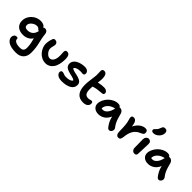

<svg xmlns="http://www.w3.org/2000/svg" viewBox="235 -2198 3866 3866"><g transform="rotate(45 2168.0 -265.5)"><path d="M407.2 259.8Q340.8 259.8 289.1 249.3Q237.3 238.8 206.5 222.4Q175.8 206.1 155.8 183.6Q135.7 161.1 128.4 140.1Q121.1 119.1 121.1 97.2Q121.1 63.5 142.1 40.8Q163.1 18.1 196.8 18.1Q215.8 18.1 223.9 25.9Q231.9 33.7 231.9 50.8Q231.9 87.4 273.9 109.6Q315.9 131.8 397.9 131.8Q454.6 131.8 477.8 106.4Q501 81.1 501 28.8Q501 -4.9 496.8 -39.1Q492.7 -73.2 488.5 -92.8Q484.4 -112.3 474.9 -150.1Q465.3 -188 461.9 -202.1Q428.2 -147 373.5 -120.6Q318.8 -94.2 257.8 -94.2Q157.2 -94.2 99.6 -144.3Q42 -194.3 42 -285.2Q42 -356 80.3 -417Q118.7 -478 181.6 -513.4Q244.6 -548.8 315.9 -548.8Q410.6 -548.8 444.8 -487.8Q457 -502.9 483.9 -502.9Q520 -502.9 540.3 -478.5Q560.5 -454.1 563 -419.9Q567.9 -363.8 579.8 -304.4Q591.8 -245.1 602.8 -203.1Q613.8 -161.1 622.3 -97.2Q630.9 -33.2 630.9 37.1Q630.9 142.1 572.5 200.9Q514.2 259.8 407.2 259.8ZM172.9 -291Q172.9 -224.1 257.8 -224.1Q324.2 -224.1 369.9 -262.7Q415.5 -301.3 430.2 -377.9L428.2 -377Q418 -377 409.9 -381.8Q401.9 -386.7 395.8 -393.6Q389.6 -400.4 382.6 -407.2Q375.5 -414.1 363.3 -418.9Q351.1 -423.8 335 -423.8Q274.9 -423.8 223.9 -381.8Q172.9 -339.8 172.9 -291Z M982.4 -9.8Q922.9 -9.8 869.9 -36.9Q816.9 -64 782.5 -105.5Q748 -147 728.3 -195.3Q708.5 -243.7 708.5 -288.1Q708.5 -372.6 740.7 -455.1Q745.1 -468.8 757.1 -477.3Q769 -485.8 784.7 -485.8Q818.8 -485.8 840.1 -464.8Q861.3 -443.8 861.3 -408.2Q861.3 -396 850.3 -359.4Q839.4 -322.8 839.4 -288.1Q839.4 -237.3 882.6 -189.2Q925.8 -141.1 970.7 -141.1Q1023.4 -141.1 1053 -191.9Q1082.5 -242.7 1082.5 -328.1Q1082.5 -352.5 1080.1 -383.3Q1077.6 -414.1 1077.6 -429.2Q1077.6 -458 1088.9 -472.4Q1100.1 -486.8 1128.4 -486.8Q1210.4 -486.8 1210.4 -353Q1210.4 -268.6 1192.9 -202.4Q1175.3 -136.2 1144 -94.5Q1112.8 -52.7 1071.8 -31.2Q1030.8 -9.8 982.4 -9.8Z M1470.2 14.2Q1390.6 14.2 1349.1 -16.1Q1307.6 -46.4 1307.6 -89.8Q1307.6 -109.9 1319.8 -121.8Q1332 -133.8 1354.5 -133.8Q1367.2 -133.8 1382.8 -127.2Q1398.4 -120.6 1420.4 -113.8Q1442.4 -106.9 1470.2 -106.9Q1589.8 -106.9 1623.5 -160.2Q1616.2 -173.3 1595.7 -182.9Q1575.2 -192.4 1548.6 -198.7Q1522 -205.1 1491.5 -211.7Q1460.9 -218.3 1432.1 -228.3Q1403.3 -238.3 1379.9 -252.7Q1356.4 -267.1 1342 -291.3Q1327.6 -315.4 1327.6 -348.1Q1327.6 -390.6 1351.8 -425Q1376 -459.5 1415.5 -480.5Q1455.1 -501.5 1502.4 -512.5Q1549.8 -523.4 1598.6 -522.9Q1649.9 -522.5 1677.7 -498Q1705.6 -473.6 1705.6 -439Q1705.6 -416.5 1694.1 -403.8Q1682.6 -391.1 1662.6 -391.1Q1652.8 -391.1 1633.5 -393.6Q1614.3 -396 1596.2 -396Q1488.8 -396 1448.2 -342.8Q1454.1 -329.1 1474.1 -319.6Q1494.1 -310.1 1521 -303.7Q1547.9 -297.4 1579.3 -291Q1610.8 -284.7 1640.9 -275.1Q1670.9 -265.6 1695.6 -252Q1720.2 -238.3 1735.4 -214.8Q1750.5 -191.4 1750.5 -160.2Q1750.5 -115.7 1728.8 -81.5Q1707 -47.4 1668.2 -26.9Q1629.4 -6.3 1579.6 3.9Q1529.8 14.2 1470.2 14.2Z M2073.2 13.2Q1850.1 13.2 1850.1 -270Q1850.1 -336.9 1864 -429.4Q1877.9 -522 1879.9 -558.1Q1881.3 -593.8 1878.9 -636.5Q1876.5 -679.2 1877 -691.9Q1878.9 -741.2 1930.2 -741.2Q2021.5 -741.2 2013.2 -570.8Q2011.7 -544.9 2002.9 -482.9Q2085.4 -503.9 2163.1 -503.9Q2207 -503.9 2233.6 -482.9Q2260.3 -461.9 2260.3 -431.2Q2260.3 -413.1 2248.5 -401.9Q2236.8 -390.6 2216.8 -389.2Q2136.7 -383.8 2085.7 -375.5Q2034.7 -367.2 1983.9 -349.1Q1981 -314.5 1981 -274.9Q1981 -190.4 2007.6 -155.3Q2034.2 -120.1 2089.8 -120.1Q2113.8 -120.1 2137.2 -128.2Q2160.6 -136.2 2171.9 -136.2Q2210.9 -136.2 2210.9 -87.9Q2210.9 -43.5 2175 -15.1Q2139.2 13.2 2073.2 13.2Z M2460 -38.1Q2385.3 -38.1 2340.6 -76.4Q2295.9 -114.7 2295.9 -179.2Q2295.9 -230 2321 -283.4Q2346.2 -336.9 2386.5 -379.2Q2426.8 -421.4 2482.2 -448.2Q2537.6 -475.1 2593.8 -475.1Q2647.9 -475.1 2664.1 -439Q2675.8 -440.9 2680.7 -440.9Q2713.9 -440.9 2738 -421.1Q2762.2 -401.4 2771 -370.1Q2772.9 -363.8 2782.2 -329.1Q2791.5 -294.4 2793.5 -287.8Q2795.4 -281.2 2804 -253.4Q2812.5 -225.6 2816.9 -216.3Q2821.3 -207 2830.6 -184.3Q2839.8 -161.6 2848.4 -148.4Q2856.9 -135.3 2868.9 -116.5Q2880.9 -97.7 2895 -80.1Q2905.8 -66.4 2906.7 -46.1Q2907.7 -25.9 2900.1 -7.6Q2892.6 10.7 2876.2 23.9Q2859.9 37.1 2838.9 37.1Q2813.5 37.1 2795.9 15.1Q2755.4 -36.6 2730.7 -84.2Q2706.1 -131.8 2689.9 -202.1Q2651.9 -116.7 2590.6 -77.4Q2529.3 -38.1 2460 -38.1ZM2424.8 -169.9V-168.9Q2439 -164.1 2462.9 -164.1Q2514.2 -164.1 2556.9 -215.1Q2599.6 -266.1 2619.6 -359.9Q2530.3 -341.8 2477.5 -288.6Q2424.8 -235.4 2424.8 -169.9Z M3076.7 12.2Q3045.4 12.2 3025.6 -15.6Q3005.9 -43.5 3005.9 -87.9Q3005.9 -298.8 2975.6 -391.1Q2962.4 -430.2 2962.4 -455.1Q2962.4 -475.6 2975.1 -487.3Q2987.8 -499 3013.7 -499Q3054.2 -499 3079.1 -463.9Q3104 -428.7 3114.7 -342.8Q3155.3 -424.8 3214.8 -468Q3274.4 -511.2 3335.4 -511.2Q3368.7 -511.2 3384.5 -493.4Q3400.4 -475.6 3400.4 -443.8Q3400.4 -421.9 3386.7 -406Q3373 -390.1 3341.8 -377Q3290 -356.9 3253.4 -327.1Q3216.8 -297.4 3194.8 -257.6Q3172.9 -217.8 3161.4 -174.6Q3149.9 -131.3 3144.5 -75.2Q3138.2 -24.9 3122.8 -6.3Q3107.4 12.2 3076.7 12.2Z M3512.7 -551.8Q3486.3 -551.8 3471.9 -563Q3457.5 -574.2 3457.5 -592.8Q3457.5 -607.9 3465.8 -619.4Q3474.1 -630.9 3493.7 -647.9Q3515.6 -667.5 3526.1 -685.8Q3536.6 -704.1 3547.4 -735.8Q3557.6 -767.1 3573.2 -779.1Q3588.9 -791 3614.3 -791Q3647.5 -791 3664.6 -773.4Q3681.6 -755.9 3681.6 -722.2Q3681.6 -655.8 3629.2 -603.8Q3576.7 -551.8 3512.7 -551.8ZM3535.6 9.8Q3499.5 9.8 3477.1 -16.1Q3454.6 -42 3454.6 -80.1Q3454.6 -154.3 3453.1 -223.1Q3451.7 -292 3451.7 -316.9Q3451.7 -355 3474.6 -382.1Q3497.6 -409.2 3531.2 -409.2Q3561 -409.2 3580.6 -388.9Q3600.1 -368.7 3600.6 -332Q3601.1 -303.7 3595.7 -188.7Q3590.3 -73.7 3590.3 -47.9Q3590.3 -20.5 3576.7 -5.4Q3563 9.8 3535.6 9.8Z M3871.1 -38.1Q3796.4 -38.1 3751.7 -76.4Q3707 -114.7 3707 -179.2Q3707 -230 3732.2 -283.4Q3757.3 -336.9 3797.6 -379.2Q3837.9 -421.4 3893.3 -448.2Q3948.7 -475.1 4004.9 -475.1Q4059.1 -475.1 4075.2 -439Q4086.9 -440.9 4091.8 -440.9Q4125 -440.9 4149.2 -421.1Q4173.3 -401.4 4182.1 -370.1Q4184.1 -363.8 4193.4 -329.1Q4202.6 -294.4 4204.6 -287.8Q4206.5 -281.2 4215.1 -253.4Q4223.6 -225.6 4228 -216.3Q4232.4 -207 4241.7 -184.3Q4251 -161.6 4259.5 -148.4Q4268.1 -135.3 4280 -116.5Q4292 -97.7 4306.2 -80.1Q4316.9 -66.4 4317.9 -46.1Q4318.8 -25.9 4311.3 -7.6Q4303.7 10.7 4287.4 23.9Q4271 37.1 4250 37.1Q4224.6 37.1 4207 15.1Q4166.5 -36.6 4141.8 -84.2Q4117.2 -131.8 4101.1 -202.1Q4063 -116.7 4001.7 -77.4Q3940.4 -38.1 3871.1 -38.1ZM3835.9 -169.9V-168.9Q3850.1 -164.1 3874 -164.1Q3925.3 -164.1 3968 -215.1Q4010.7 -266.1 4030.8 -359.9Q3941.4 -341.8 3888.7 -288.6Q3835.9 -235.4 3835.9 -169.9Z"/></g></svg>

Font: Shantell Sans Irregular
Style: Regular
Weight: 600
Designer: Stephen Nixon, Anya Danilova, Shantell Martin
Foundry: Arrow Type
Version: Version 1.006;[9816181b4]